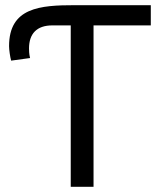

<svg xmlns="http://www.w3.org/2000/svg" viewBox="-20 -717 616 741"><path d="M253 -619V4H341V-619H562V-697H325H268C135 -697 15 -688 15 -539C15 -525 19 -497 23 -483L96 -493C92 -510 92 -523 92 -530C92 -587 122 -619 182 -619Z"/></svg>

Font: Repo
Style: Regular
Weight: 400
Designer: Stefan Peev
Foundry: Context Ltd
Version: Version 0.000